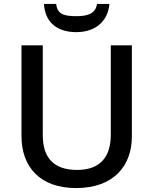

<svg xmlns="http://www.w3.org/2000/svg" viewBox="-20 -944 778 974"><path d="M535 -924H472C465 -872 419 -862 369 -862C309 -862 271 -869 265 -924H203C208 -837 263 -781 367 -781C467 -781 528 -839 535 -924ZM649 -252V-714H542V-260C542 -151 491 -82 371 -82C254 -82 197 -142 197 -259V-714H89V-254C89 -95 185 10 366 10C558 10 649 -104 649 -252Z"/></svg>

Font: Noto Sans Bassa Vah Medium
Style: Regular
Weight: 500
Designer: Monotype Design Team
Foundry: Monotype Imaging Inc.
Version: Version 2.002